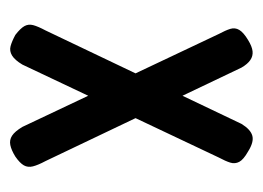

<svg xmlns="http://www.w3.org/2000/svg" viewBox="-90 -426 523 382"><g transform="rotate(90 171.0 -235.5)"><path d="M282 -468Q298 -459 302.5 -450.5Q307 -442 304 -432.5Q301 -423 294 -410L109 -19Q100 -4 91 1.5Q82 7 72.5 4.5Q63 2 50 -5Q37 -15 32.5 -23Q28 -31 30.5 -40.5Q33 -50 41 -65L227 -455Q238 -473 250.5 -476.5Q263 -480 282 -468ZM60 -468Q73 -476 82.5 -477Q92 -478 100 -472.5Q108 -467 115 -455L301 -65Q309 -50 311.5 -40Q314 -30 309.5 -22Q305 -14 292 -5Q279 3 269 5Q259 7 250.5 1.5Q242 -4 233 -19L48 -410Q41 -423 38 -432.5Q35 -442 40 -450.5Q45 -459 60 -468Z"/></g></svg>

Font: Fredoka Condensed
Style: Regular
Weight: 400
Width: 3
Designer: Ben Nathan
Foundry: Milena B. Brandão, Ben Nathan
Version: Version 2.001